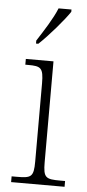

<svg xmlns="http://www.w3.org/2000/svg" viewBox="-55 -798 375 830"><g transform="rotate(5 133.0 -383.0)"><path d="M81 -619V-606H91C134 -646 198 -721 221 -756V-766H165C147 -721 110 -664 81 -619ZM26 0H258V-25H238C174 -25 163 -30 163 -99V-536H43V-511H55C110 -511 122 -505 122 -437V-98C122 -30 111 -25 48 -25H26Z"/></g></svg>

Font: Noto Serif Myanmar SemiCondensed ExtraLight
Style: Regular
Weight: 200
Width: 4
Designer: Ben Mitchell and the Monotype Design Team
Foundry: Monotype Imaging Inc.
Version: Version 2.106